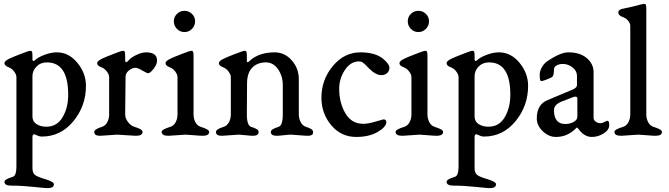

<svg xmlns="http://www.w3.org/2000/svg" viewBox="-20 -701 3462 994"><path d="M148 -307V-98Q148 -72 169 -58.5Q190 -45 220 -45Q275 -45 304 -94Q333 -143 333 -211Q333 -378 223 -378Q190 -378 169 -356.5Q148 -335 148 -307ZM65 161V-302Q65 -315 53 -331Q41 -347 24 -353Q3 -361 3 -374Q3 -386 32 -399Q42 -404 85.5 -421Q129 -438 136 -438Q144 -438 146 -432.5Q148 -427 148 -410V-392Q151 -379 162 -390Q176 -404 210 -417Q244 -430 275 -430Q336 -430 380.5 -376Q425 -322 425 -257Q425 -152 359.5 -73Q294 6 197 6Q188 6 179.5 3Q171 0 165 -3Q159 -6 158 -6Q148 -6 148 8V169Q148 194 161 204.5Q174 215 216 227Q259 240 259 253Q259 273 225 273Q215 273 153.5 266.5Q92 260 38 260Q3 260 3 240Q3 227 47 214Q65 208 65 161Z M587 -4Q578 -4 543.5 -1Q509 2 498 2Q468 2 468 -18Q468 -32 507 -44Q526 -50 535.5 -68.5Q545 -87 545 -108V-302Q545 -315 533 -331Q521 -347 504 -353Q483 -361 483 -374Q483 -386 512 -399Q522 -404 565.5 -421Q609 -438 616 -438Q624 -438 626 -432.5Q628 -427 628 -410V-385Q630 -377 636 -380Q642 -383 648 -391Q661 -405 688 -417.5Q715 -430 736 -430Q793 -430 793 -388Q793 -361 763 -331Q754 -322 747 -322Q740 -322 716.5 -336Q693 -350 682 -350Q664 -350 647 -336Q630 -322 630 -303L628 -108Q628 -89 642.5 -69.5Q657 -50 677 -44Q718 -32 718 -18Q718 2 684 2Q672 2 633 -1Q594 -4 587 -4Z M990 -591Q990 -568 974 -551.5Q958 -535 935 -535Q912 -535 896 -551.5Q880 -568 880 -591Q880 -613 896 -629Q912 -645 935 -645Q958 -645 974 -629Q990 -613 990 -591ZM899 -302Q899 -315 887 -331Q875 -347 858 -353Q837 -361 837 -374Q837 -386 866 -399Q876 -404 919.5 -421Q963 -438 970 -438Q978 -438 980 -432Q982 -426 982 -409V-108Q982 -87 991.5 -68.5Q1001 -50 1020 -44Q1063 -31 1063 -18Q1063 2 1029 2Q1017 2 982.5 -1Q948 -4 941 -4Q931 -4 897 -1Q863 2 852 2Q817 2 817 -18Q817 -31 861 -44Q880 -50 889.5 -68.5Q899 -87 899 -108Z M1527 -110Q1527 -88 1536.5 -69Q1546 -50 1565 -44Q1601 -33 1601 -18Q1601 -12 1600 -8.5Q1599 -5 1592.5 -1.5Q1586 2 1574 2Q1562 2 1527.5 -1Q1493 -4 1486 -4Q1476 -4 1449.5 -1Q1423 2 1412 2Q1382 2 1382 -18Q1382 -32 1421 -44Q1444 -50 1444 -108V-261Q1444 -307 1419.5 -342.5Q1395 -378 1357 -378Q1312 -378 1285.5 -350.5Q1259 -323 1259 -268L1258 -108Q1258 -51 1281 -44Q1319 -33 1319 -18Q1319 2 1290 2Q1278 2 1251 -1Q1224 -4 1217 -4Q1207 -4 1173 -1Q1139 2 1128 2Q1098 2 1098 -18Q1098 -32 1137 -44Q1156 -50 1165.5 -68.5Q1175 -87 1175 -108V-302Q1175 -315 1163 -331Q1151 -347 1134 -353Q1113 -361 1113 -374Q1113 -386 1142 -399Q1154 -405 1196.5 -421.5Q1239 -438 1246 -438Q1254 -438 1256 -432.5Q1258 -427 1258 -410V-385Q1258 -372 1274 -387Q1277 -390 1278 -391Q1326 -430 1402 -430Q1454 -430 1490.5 -388.5Q1527 -347 1527 -291Z M1824 8Q1746 8 1695 -52.5Q1644 -113 1644 -195Q1644 -288 1703 -359Q1762 -430 1846 -430Q1922 -430 1963 -397Q1996 -369 1996 -351Q1996 -333 1984 -322.5Q1972 -312 1954 -312Q1925 -312 1889 -348Q1887 -350 1880 -357.5Q1873 -365 1869.5 -368Q1866 -371 1860.5 -375.5Q1855 -380 1849.5 -381.5Q1844 -383 1838 -383Q1795 -383 1765.5 -338.5Q1736 -294 1736 -242Q1736 -169 1768 -114.5Q1800 -60 1860 -60Q1887 -60 1926 -72L1965 -83Q1980 -83 1980 -69Q1980 -44 1935.5 -18Q1891 8 1824 8Z M2201 -591Q2201 -568 2185 -551.5Q2169 -535 2146 -535Q2123 -535 2107 -551.5Q2091 -568 2091 -591Q2091 -613 2107 -629Q2123 -645 2146 -645Q2169 -645 2185 -629Q2201 -613 2201 -591ZM2110 -302Q2110 -315 2098 -331Q2086 -347 2069 -353Q2048 -361 2048 -374Q2048 -386 2077 -399Q2087 -404 2130.5 -421Q2174 -438 2181 -438Q2189 -438 2191 -432Q2193 -426 2193 -409V-108Q2193 -87 2202.5 -68.5Q2212 -50 2231 -44Q2274 -31 2274 -18Q2274 2 2240 2Q2228 2 2193.5 -1Q2159 -4 2152 -4Q2142 -4 2108 -1Q2074 2 2063 2Q2028 2 2028 -18Q2028 -31 2072 -44Q2091 -50 2100.5 -68.5Q2110 -87 2110 -108Z M2437 -307V-98Q2437 -72 2458 -58.5Q2479 -45 2509 -45Q2564 -45 2593 -94Q2622 -143 2622 -211Q2622 -378 2512 -378Q2479 -378 2458 -356.5Q2437 -335 2437 -307ZM2354 161V-302Q2354 -315 2342 -331Q2330 -347 2313 -353Q2292 -361 2292 -374Q2292 -386 2321 -399Q2331 -404 2374.5 -421Q2418 -438 2425 -438Q2433 -438 2435 -432.5Q2437 -427 2437 -410V-392Q2440 -379 2451 -390Q2465 -404 2499 -417Q2533 -430 2564 -430Q2625 -430 2669.5 -376Q2714 -322 2714 -257Q2714 -152 2648.5 -73Q2583 6 2486 6Q2477 6 2468.5 3Q2460 0 2454 -3Q2448 -6 2447 -6Q2437 -6 2437 8V169Q2437 194 2450 204.5Q2463 215 2505 227Q2548 240 2548 253Q2548 273 2514 273Q2504 273 2442.5 266.5Q2381 260 2327 260Q2292 260 2292 240Q2292 227 2336 214Q2354 208 2354 161Z M2848 -131Q2848 -59 2907 -59Q2930 -59 2949.5 -69.5Q2969 -80 2969 -97V-191Q2969 -206 2946 -198L2898 -179Q2848 -163 2848 -131ZM2922 -430Q2983 -430 3018 -400Q3053 -370 3053 -328V-91Q3053 -79 3064.5 -71Q3076 -63 3089 -63Q3097 -63 3109.5 -69.5Q3122 -76 3125 -76Q3134 -76 3134 -54Q3134 -28 3105 -10Q3076 8 3044 8Q3005 8 2975 -33Q2970 -40 2967.5 -40.5Q2965 -41 2960 -35Q2917 8 2858 8Q2821 8 2790 -21.5Q2759 -51 2759 -88Q2759 -159 2813 -182L2944 -237Q2967 -247 2967 -260V-309Q2967 -334 2944 -352Q2921 -370 2894 -370Q2876 -370 2862 -362.5Q2848 -355 2848 -341Q2848 -309 2838 -302Q2832 -298 2810.5 -289.5Q2789 -281 2782 -281Q2774 -281 2774 -315Q2774 -332 2785 -352Q2796 -372 2812 -383Q2881 -430 2922 -430Z M3243 -567Q3243 -580 3232.5 -593Q3222 -606 3204 -613Q3181 -621 3181 -636Q3181 -653 3210 -657Q3227 -660 3251.5 -666Q3276 -672 3293 -676.5Q3310 -681 3314 -681Q3322 -681 3324 -675.5Q3326 -670 3326 -654V-108Q3326 -87 3335.5 -68.5Q3345 -50 3364 -44Q3407 -31 3407 -18Q3407 2 3373 2Q3361 2 3326.5 -1Q3292 -4 3285 -4Q3275 -4 3241 -1Q3207 2 3196 2Q3161 2 3161 -18Q3161 -31 3205 -44Q3224 -50 3233.5 -68.5Q3243 -87 3243 -108Z"/></svg>

Font: EB Garamond 08
Style: Regular
Weight: 400
Version: Version 0.016 ; ttfautohint (v1.5)